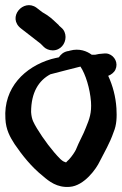

<svg xmlns="http://www.w3.org/2000/svg" viewBox="-23 -664 476 747"><path d="M-2 -202C0 -159 16 -131 34 -103C64 -59 100 -14 144 21C167 41 199 67 248 63C305 59 352 -8 365 -36C383 -72 404 -106 419 -150C431 -178 432 -209 430 -243C427 -288 416 -330 398 -369C409 -373 421 -382 426 -393C438 -419 423 -446 400 -454C389 -458 376 -455 362 -454L347 -451H334C315 -465 286 -477 249 -467C246 -466 243 -465 241 -465H240C222 -461 213 -451 206 -441C198 -439 186 -437 176 -434C74 -404 -10 -323 -2 -202ZM59 -553C63 -550 135 -494 135 -494L148 -481C155 -474 168 -468 182 -468C213 -468 232 -494 232 -520C232 -533 227 -547 216 -556L206 -565V-566C189 -581 180 -592 159 -606L141 -617L119 -634C68 -671 3 -596 59 -553ZM98 -228C98 -305 128 -351 173 -375C175 -376 290 -405 290 -405C310 -375 327 -320 331 -268C334 -225 325 -201 311 -167C301 -140 286 -116 272 -81C268 -73 258 -57 245 -43C241 -39 237 -36 234 -32C227 -35 224 -34 212 -45C180 -77 146 -123 121 -164C109 -185 100 -197 98 -228Z"/></svg>

Font: Stray Cat
Style: ExBlk
Weight: 1000
Version: Version 1.0